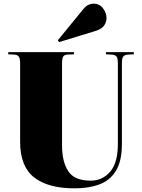

<svg xmlns="http://www.w3.org/2000/svg" viewBox="-20 -1015 776 1049"><path d="M388 14Q242 14 166 -46Q90 -106 90 -240V-668Q90 -693 83.5 -704.5Q77 -716 54 -717L25 -718V-730H384V-718L349 -717Q331 -716 325 -705.5Q319 -695 319 -668V-221Q319 -131 353 -79.5Q387 -28 475 -28Q540 -28 582 -77Q624 -126 624 -228V-668Q624 -697 616.5 -706.5Q609 -716 586 -717L559 -718V-730H711V-718L682 -717Q661 -716 653.5 -706.5Q646 -697 646 -668V-229Q646 -135 613.5 -82Q581 -29 523 -7.5Q465 14 388 14ZM303 -785 296 -795 435 -965Q449 -982 463 -988.5Q477 -995 490 -995Q524 -995 543 -969.5Q562 -944 562 -916Q562 -894 548.5 -875Q535 -856 499 -845Z"/></svg>

Font: Display Black
Style: Regular
Weight: 900
Designer: Latin by Veronika Burian and Jose Scaglione. Greek by Irene Vlachou. Cyrillic by Vera Evstafieva.
Foundry: TypeTogether
Version: Version 3.002